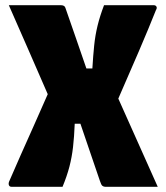

<svg xmlns="http://www.w3.org/2000/svg" viewBox="-20 -720 640 740"><path d="M25 0Q17 0 14.5 -6Q12 -12 15 -20Q34 -64 58.5 -119.5Q83 -175 110.5 -236Q138 -297 164 -357Q127 -442 89.5 -528Q52 -614 14 -700H214Q229 -700 232 -690Q252 -632 272.5 -573.5Q293 -515 313 -456H336Q339 -506 343 -545Q347 -584 356 -621Q365 -658 381 -700H572Q580 -700 583 -694.5Q586 -689 581 -681Q554 -613 515 -522Q476 -431 436 -340Q474 -255 512 -170Q550 -85 588 0H386Q380 0 375 -3.5Q370 -7 365 -23Q350 -67 330 -125.5Q310 -184 290 -243H268Q266 -193 261.5 -153.5Q257 -114 247.5 -77.5Q238 -41 221 0Z"/></svg>

Font: Recursive Sn Lnr St Blk
Style: Regular
Weight: 900
Version: Version 1.079;hotconv 1.0.112;makeotfexe 2.5.65598; ttfautoh